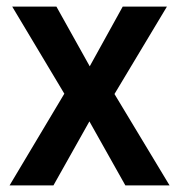

<svg xmlns="http://www.w3.org/2000/svg" viewBox="-20 -562 542 582"><path d="M175 -278 17 -542H151L252 -361L352 -542H486L327 -277L494 0H360L251 -194L142 0H9Z"/></svg>

Font: Noto Sans Telugu SemiCondensed SemiBold
Style: Regular
Weight: 600
Width: 4
Designer: Jelle Bosma - Monotype Design Team
Foundry: Monotype Imaging Inc.
Version: Version 2.005; ttfautohint (v1.8.4.7-5d5b)